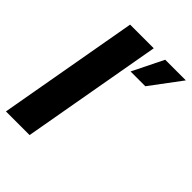

<svg xmlns="http://www.w3.org/2000/svg" viewBox="-211 -800 901 901"><g transform="rotate(45 239.0 -350.0)"><path d="M-8 0 116 -700H273L149 0ZM273 -546 349 -700H486L371 -546Z"/></g></svg>

Font: Rethink Sans ExtraBold
Style: Italic
Weight: 800
Italic angle: -10°
Designer: The Rethink Sans project authors (Hans Thiessen). DM Sans designed by Colophon Foundry.
Foundry: Rethink Communications LLC
Version: Version 1.001